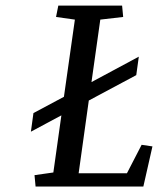

<svg xmlns="http://www.w3.org/2000/svg" viewBox="-20 -681 577 701"><path d="M503.4 0H109.9L106 -41.5L174.8 -51.3L204.1 -259.8L92.8 -200.2L102.1 -268.1L213.4 -327.6L253.4 -609.4L184.6 -619.1L192.9 -660.6H425.8L429.7 -619.1L346.2 -609.4L314 -381.3L486.8 -474.1L477.5 -406.7L304.2 -314L267.1 -48.3H443.4L497.1 -152.3L536.6 -146.5Z"/></svg>

Font: Noticia Text
Style: Italic
Weight: 400
Italic angle: -8°
Designer: JM Sole
Foundry: JM Sole
Version: Version 1.003